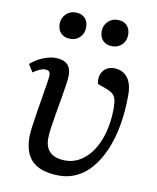

<svg xmlns="http://www.w3.org/2000/svg" viewBox="-85 -811 729 891"><g transform="rotate(10 279.5 -365.5)"><path d="M255 14Q199 14 161.5 -3Q124 -20 106 -54Q88 -88 88 -140Q88 -154 92 -186Q96 -218 102.5 -258Q109 -298 115.5 -336.5Q122 -375 126 -402.5Q130 -430 130 -436Q130 -449 124 -454.5Q118 -460 104 -460Q94 -460 79.5 -453.5Q65 -447 50 -436L27 -472Q44 -487 64 -498Q84 -509 104.5 -515Q125 -521 142 -521Q168 -521 184.5 -513.5Q201 -506 209.5 -491Q218 -476 218 -453Q218 -435 213.5 -405.5Q209 -376 203 -340.5Q197 -305 190.5 -268.5Q184 -232 179.5 -200Q175 -168 175 -147Q175 -104 199.5 -82Q224 -60 271 -60Q302 -60 329.5 -73.5Q357 -87 379 -111.5Q401 -136 417 -170.5Q433 -205 441.5 -247.5Q450 -290 450 -339Q450 -365 445.5 -380.5Q441 -396 429.5 -405.5Q418 -415 395 -423L359 -436Q350 -471 368 -496Q386 -521 420 -521Q447 -521 466.5 -508Q486 -495 496 -470.5Q506 -446 506 -411Q506 -334 494.5 -268.5Q483 -203 461 -151Q439 -99 408.5 -62Q378 -25 339 -5.5Q300 14 255 14ZM135 -680Q135 -707 153.5 -726Q172 -745 199 -745Q228 -745 243.5 -728.5Q259 -712 259 -685Q259 -657 241 -638.5Q223 -620 194 -620Q167 -620 151 -636.5Q135 -653 135 -680ZM333 -680Q333 -707 351.5 -726Q370 -745 398 -745Q426 -745 441.5 -728.5Q457 -712 457 -685Q457 -657 439 -638.5Q421 -620 393 -620Q365 -620 349 -636.5Q333 -653 333 -680Z"/></g></svg>

Font: Literata
Style: Italic
Weight: 400
Italic angle: -2°
Designer: Latin by Veronika Burian and Jose Scaglione. Greek by Irene Vlachou. Cyrillic by Vera Evstafieva
Foundry: TypeTogether
Version: Version 3.103;gftools[0.9.29]